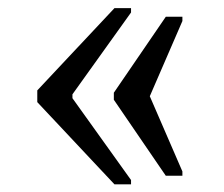

<svg xmlns="http://www.w3.org/2000/svg" viewBox="-20 -517 559 480"><path d="M266.1 -56.2 73.2 -261.7V-291L266.1 -496.6H307.6V-485.8L161.1 -281.2V-271.5L307.6 -66.9V-56.2ZM394.5 -77.6 264.6 -267.6V-285.2L394.5 -475.1H436V-464.4L354.5 -276.4L436 -88.4V-77.6Z"/></svg>

Font: Noticia Text
Style: Regular
Weight: 400
Designer: JM Sole
Foundry: JM Sole
Version: Version 1.003